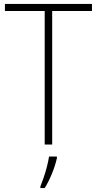

<svg xmlns="http://www.w3.org/2000/svg" viewBox="-20 -734 493 975"><path d="M245 0H207V-678H5V-714H447V-678H245ZM269 69Q261 105 244.5 146Q228 187 207 221H185V213Q192 196 201.5 168.5Q211 141 218.5 111.5Q226 82 229 61H269Z"/></svg>

Font: Noto Sans Telugu SemiCondensed ExtraLight
Style: Regular
Weight: 200
Width: 4
Designer: Jelle Bosma - Monotype Design Team
Foundry: Monotype Imaging Inc.
Version: Version 2.005; ttfautohint (v1.8.4.7-5d5b)